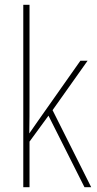

<svg xmlns="http://www.w3.org/2000/svg" viewBox="-20 -780 403 800"><path d="M103 -368V-760H77V0H103V-190L182 -298L332 0H360L199 -321L345 -527H315L141 -280C126 -259 118 -247 102 -224C103 -275 103 -316 103 -368Z"/></svg>

Font: Noto Sans Condensed Thin
Style: Regular
Weight: 100
Width: 3
Designer: Monotype Design Team
Foundry: Monotype Imaging Inc.
Version: Version 2.013